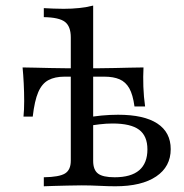

<svg xmlns="http://www.w3.org/2000/svg" viewBox="-20 -651 642 671"><path d="M133.1 0V-31.5Q187.1 -32.3 207.3 -44.8Q227.4 -57.3 227.4 -89.5V-520.2Q227.4 -558.9 206.9 -574.6Q186.3 -590.3 133.1 -591.1V-622.6Q148.4 -621.8 166.1 -621Q183.9 -620.2 202.4 -620.2Q231.5 -620.2 257.3 -623Q283.1 -625.8 305.6 -631.5V-88.7Q305.6 -57.3 322.6 -44.4Q339.5 -31.5 380.6 -31.5Q437.9 -31.5 466.5 -56Q495.2 -80.6 495.2 -129Q495.2 -175.8 466.1 -197.6Q437.1 -219.4 373.4 -219.4Q351.6 -219.4 327.4 -216.5Q303.2 -213.7 277.4 -208.9V-238.7Q304.8 -244.4 334.7 -247.2Q364.5 -250 392.7 -250Q483.1 -250 529.8 -219.4Q576.6 -188.7 576.6 -129.8Q576.6 -68.5 525.8 -34.3Q475 0 383.1 0Q358.9 0 327.4 -1.6Q296 -3.2 263.7 -3.2Q240.3 -3.2 214.9 -2.4Q189.5 -1.6 167.7 -1.2Q146 -0.8 133.1 0ZM62.1 -243.5Q64.5 -266.9 64.5 -297.6Q64.5 -328.2 62.9 -359.7Q61.3 -391.1 58.9 -415.3Q79.8 -415.3 104 -414.5Q128.2 -413.7 154.8 -413.3Q181.5 -412.9 209.7 -412.5Q237.9 -412.1 267.7 -412.1Q298.4 -412.1 326.6 -412.5Q354.8 -412.9 381 -413.3Q407.3 -413.7 432.3 -414.5Q457.3 -415.3 481.5 -415.3Q479.8 -383.9 481 -348Q482.3 -312.1 487.1 -279H450Q444.4 -320.2 431.9 -342.3Q419.4 -364.5 398 -373.8Q376.6 -383.1 344.4 -383.1H205.6Q171.8 -383.1 149.2 -371Q126.6 -358.9 113.7 -329Q100.8 -299.2 94.4 -243.5Z"/></svg>

Font: Playfair 12pt
Style: Regular
Weight: 400
Designer: Claus Eggers Sørensen
Foundry: Claus Eggers Sørensen
Version: Version 2.000;gftools[0.9.28]